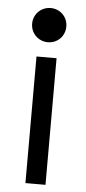

<svg xmlns="http://www.w3.org/2000/svg" viewBox="-52 -541 347 772"><g transform="rotate(5 121.5 -155.0)"><path d="M52 -441C52 -402 83 -372 121 -372C160 -372 190 -402 190 -441C190 -480 160 -510 121 -510C83 -510 52 -480 52 -441ZM81 200H162V-311H81Z"/></g></svg>

Font: Space Text
Style: Regular
Weight: 400
Designer: Florian Karsten (Space Text), Colophon Foundry (Space Mono)
Foundry: Florian Karsten
Version: Version 1.003;PS 001.003;hotconv 1.0.88;makeotf.lib2.5.64775